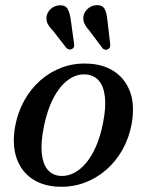

<svg xmlns="http://www.w3.org/2000/svg" viewBox="-20 -716 570 747"><path d="M318.1 -468.6Q380.1 -467.1 423.8 -438.5Q467.5 -409.9 486.4 -357.9Q505.2 -305.8 492 -233Q481.9 -178.4 456.1 -132.8Q430.3 -87.3 392.4 -54.6Q354.5 -21.9 307.9 -4.8Q261.3 12.3 209.3 10.5Q148.8 8.7 105.9 -19.7Q62.9 -48.2 44.6 -100.5Q26.3 -152.8 39 -225.1Q49.4 -280 74.7 -325.4Q100.1 -370.8 137.4 -403.5Q174.7 -436.2 220.7 -453.3Q266.7 -470.4 318.1 -468.6ZM211.4 -31.9Q233.2 -29.7 254.1 -37.2Q275 -44.6 294.2 -60.9Q313.3 -77.2 329.6 -101.9Q346 -126.6 358.8 -159.5Q371.6 -192.5 379.9 -232.8Q392.8 -295.7 388.3 -337.5Q383.9 -379.3 365.3 -401.3Q346.6 -423.4 316 -426.2Q294.5 -428.4 274.2 -420.9Q253.9 -413.5 235.2 -397.2Q216.5 -380.9 200.5 -356.2Q184.4 -331.5 171.9 -298.6Q159.4 -265.6 151.1 -225.3Q138.2 -162.6 142.4 -120.7Q146.5 -78.8 164.5 -56.9Q182.5 -35 211.4 -31.9ZM255.5 -637.6 268.1 -546.6Q269.1 -540.4 268.1 -535.2Q267.1 -529.9 261.3 -526.1Q255.8 -522.5 250 -523.6Q244.1 -524.6 239.2 -528.3L186.3 -596.3Q172.4 -610.2 165.5 -623.6Q158.6 -637 161.6 -654.1Q164.6 -670.1 178.9 -682.4Q193.2 -694.6 212 -695.4Q234.6 -696.4 243.5 -680.6Q252.3 -664.7 255.5 -637.6ZM398 -636.2 408.6 -545.2Q409.2 -538.6 408 -533.4Q406.8 -528.1 400.7 -524.7Q395.3 -521.3 389.6 -522.5Q383.8 -523.6 379.6 -527.5L327.6 -596.9Q314.3 -611.4 308.1 -625.1Q301.8 -638.8 305.4 -655.9Q309.1 -671.9 323.5 -683.8Q337.9 -695.6 356.5 -696Q379.4 -696.4 387.6 -680.1Q395.7 -663.7 398 -636.2Z"/></svg>

Font: Fraunces
Style: Italic
Weight: 900
Italic angle: -16°
Version: Version 1.000;[0bf87f6ff]